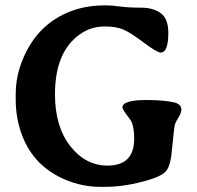

<svg xmlns="http://www.w3.org/2000/svg" viewBox="-20 -705 751 733"><path d="M391.1 -72.8Q492.2 -73.2 492.2 -174.8Q492.2 -229.5 475.6 -250.5Q447.3 -287.1 447.3 -294.4Q447.3 -323.2 538.6 -323.2Q606 -323.2 645 -314Q672.4 -307.6 672.4 -286.1Q672.4 -273.9 660.4 -254.9Q648.4 -235.8 646.5 -224.1Q644.5 -212.4 639.4 -162.4Q634.3 -112.3 633.8 -108.4Q627.4 -63.5 609.6 -47.4Q591.8 -31.2 549.3 -18.6Q460 8.3 382.8 8.3H363.3Q294.9 8.3 231.4 -18.1Q108.9 -68.8 63.5 -190.4Q40 -253.4 40 -325.2V-345.7Q40 -414.1 67.4 -479.5Q123 -613.8 250.5 -662.1Q309.1 -684.6 383.3 -684.6Q406.7 -684.6 438 -680.2Q469.2 -675.8 517.3 -675.8Q565.4 -675.8 594 -654.5Q622.6 -633.3 622.6 -579.1Q622.6 -504.4 593.3 -504.4Q579.6 -504.4 528.8 -542.5Q478 -580.6 450.7 -592.3Q423.3 -604 378.4 -604Q333.5 -603.5 297.4 -582Q189.9 -517.6 189.9 -344.7Q189.9 -222.2 248 -147.5Q306.2 -72.8 391.1 -72.8Z"/></svg>

Font: Averia Serif Libre RX
Style: Bold
Weight: 700
Version: Version 1.002